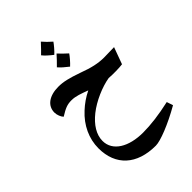

<svg xmlns="http://www.w3.org/2000/svg" viewBox="-278 -941 1211 1211"><g transform="rotate(-45 327.5 -335.5)"><path d="M325 -705C345 -723 369 -752 380 -768C359 -786 340 -805 324 -824C298 -796 278 -775 264 -762C277 -745 298 -726 325 -705ZM343 -582C363 -600 389 -631 398 -645C376 -664 358 -683 341 -701C322 -679 302 -659 281 -638C296 -620 317 -602 343 -582ZM373 153C415 153 520 112 630 49L616 7C523 28 443 38 375 38C247 38 156 -16 156 -106C156 -162 190 -216 249 -263C308 -310 397 -348 464 -359C497 -356 559 -357 585 -361L626 -473L535 -471C484 -471 433 -482 361 -509C287 -535 245 -545 201 -545C119 -545 68 -507 68 -447C68 -425 79 -399 91 -387C138 -416 160 -426 199 -426C236 -426 272 -412 318 -395C277 -375 242 -350 212 -322C143 -259 105 -177 105 -91C105 62 204 153 373 153Z"/></g></svg>

Font: Noto Naskh Arabic UI
Style: Bold
Weight: 700
Designer: Monotype Design Team, David Williams, Mohamad Dakak and Nizar Qandah
Foundry: Monotype Imaging Inc.
Version: Version 2.016